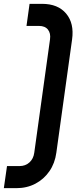

<svg xmlns="http://www.w3.org/2000/svg" viewBox="-63 -800 415 1000"><path d="M-43 180 -26.5 65H38.5Q69.5 65 90.5 45.8Q111.5 26.5 115.5 -5L197.5 -595Q202 -626.5 186.8 -645.8Q171.5 -665 140 -665H75L91 -780H156Q239 -780 281.5 -729.2Q324 -678.5 312.5 -595L230.5 -5Q223 50.5 194.2 92Q165.5 133.5 121.2 156.8Q77 180 22 180Z"/></svg>

Font: Mohave SemiBold
Style: Italic
Weight: 600
Italic angle: -8°
Designer: Gumpita Rahayu
Foundry: Tokotype
Version: Version 2.003